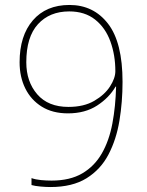

<svg xmlns="http://www.w3.org/2000/svg" viewBox="-20 -744 591 774"><path d="M183 10Q166 10 143.5 8Q121 6 107 2V-26Q124 -20 145.5 -18Q167 -16 188 -16Q262 -16 311.5 -45Q361 -74 390.5 -125.5Q420 -177 433 -246Q446 -315 448 -395H446Q420 -350 371.5 -318.5Q323 -287 254 -287Q192 -287 148.5 -314Q105 -341 82 -387.5Q59 -434 59 -493Q59 -600 112.5 -662Q166 -724 260 -724Q357 -724 415.5 -648.5Q474 -573 474 -414Q474 -333 461.5 -257.5Q449 -182 417.5 -121.5Q386 -61 329 -25.5Q272 10 183 10ZM256 -313Q318 -313 360 -337.5Q402 -362 423.5 -395.5Q445 -429 445 -457Q445 -522 425 -577Q405 -632 363.5 -665Q322 -698 259 -698Q180 -698 133 -646.5Q86 -595 86 -493Q86 -415 130 -364Q174 -313 256 -313Z"/></svg>

Font: Noto Sans Oriya Thin
Style: Regular
Weight: 100
Designer: Amélie Bonet and Sol Matas
Foundry: Google LLC
Version: Version 2.006; ttfautohint (v1.8.4.7-5d5b)